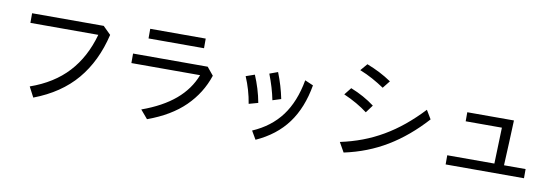

<svg xmlns="http://www.w3.org/2000/svg" viewBox="-57 -1138 4715 1629"><g transform="rotate(10 2300.0 -323.0)"><path d="M125 -653H742L809 -587Q754 -353 620 -194.5Q486 -36 259 50L213 -38Q412 -108 533.5 -240Q655 -372 710 -570H125Z M1028 -465H1671L1727 -397Q1676 -242 1557.5 -125.5Q1439 -9 1241 63L1179 -10Q1354 -73 1463 -165.5Q1572 -258 1620 -383H1028ZM1135 -697H1613V-614H1135Z M2578 -464Q2544 -267 2446.5 -134.5Q2349 -2 2178 75L2136 3Q2291 -64 2381.5 -185Q2472 -306 2506 -495ZM2267 -524Q2311 -413 2333 -303L2261 -280Q2240 -385 2196 -498ZM2077 -468Q2100 -414 2118 -355.5Q2136 -297 2147 -237L2068 -215Q2049 -332 2002 -442Z M3002 -721Q3059 -699 3112 -672Q3165 -645 3215 -611L3164 -547Q3113 -581 3062 -609Q3011 -637 2951 -661ZM2902 -497Q3018 -451 3108 -383L3059 -317Q3017 -349 2965 -379Q2913 -409 2853 -435ZM2886 -31Q2985 -52 3075 -86Q3165 -120 3249 -169Q3333 -218 3411.5 -282.5Q3490 -347 3566 -428L3611 -353Q3465 -191 3299.5 -91Q3134 9 2933 52Z M3907 -467H4309Q4305 -365 4301 -271.5Q4297 -178 4292 -78H4478V1H3803V-78H4209L4219 -389H3907Z"/></g></svg>

Font: BM YEONSUNG
Style: Regular
Weight: 400
Designer: Bongjin Kim; Myungsoo Han; Jaehyun Keum; Jihee Min; Dokyung Lee; Chorong Kim; Jooyeon Kang; Sang-a Kim;
Foundry: Sandoll Communications Inc.
Version: Version 1.000;PS 1;hotconv 16.6.51;makeotf.lib2.5.65220